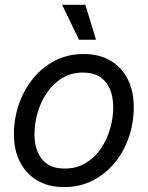

<svg xmlns="http://www.w3.org/2000/svg" viewBox="-20 -762 611 794"><path d="M245.1 11.7Q180.7 11.7 134.3 -15.6Q87.9 -43 62.7 -92Q37.6 -141.1 37.6 -207Q37.6 -270 57.6 -329.3Q77.6 -388.7 115.5 -435.8Q153.3 -482.9 206.5 -510.7Q259.8 -538.6 325.7 -538.6Q390.1 -538.6 436.8 -511.2Q483.4 -483.9 508.3 -434.3Q533.2 -384.8 533.2 -318.8Q533.2 -254.9 513.2 -195.8Q493.2 -136.7 455.1 -89.8Q417 -43 363.8 -15.6Q310.5 11.7 245.1 11.7ZM247.1 -64.9Q296.4 -64.9 334 -87.4Q371.6 -109.9 397 -147.2Q422.4 -184.6 435.3 -229.5Q448.2 -274.4 448.2 -318.8Q448.2 -361.8 434.6 -393.8Q420.9 -425.8 393.1 -443.8Q365.2 -461.9 323.2 -461.9Q274.9 -461.9 237.8 -439.5Q200.7 -417 175 -379.9Q149.4 -342.8 136 -297.4Q122.6 -252 122.6 -206.1Q122.6 -143.1 153.3 -104Q184.1 -64.9 247.1 -64.9ZM306.6 -597.7 236.8 -742.2H333L377 -597.7Z"/></svg>

Font: Inter 24pt
Style: Italic
Weight: 400
Italic angle: -9.3988°
Designer: Rasmus Andersson
Foundry: rsms
Version: Version 4.001;git-66647c0bb